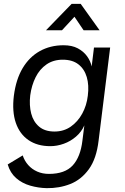

<svg xmlns="http://www.w3.org/2000/svg" viewBox="-20 -747 647 997"><path d="M408 -17 418 -96Q403 -62 374.5 -37.5Q346 -13 311 -0.5Q276 12 241 12Q174 12 128 -19.5Q82 -51 62 -109.5Q42 -168 52 -250Q63 -335 97.5 -393Q132 -451 186.5 -481.5Q241 -512 310 -512Q354 -512 384 -496Q414 -480 432 -455Q450 -430 456 -402L468 -500H552L492 -17Q481 77 441.5 131.5Q402 186 345 208.5Q288 231 222 230Q179 229 137 217Q95 205 64 178Q33 151 20 107L98 60Q107 88 126.5 110Q146 132 173.5 144Q201 156 234 156Q317 156 357.5 112Q398 68 408 -17ZM263 -64Q311 -64 347.5 -89.5Q384 -115 407 -157Q430 -199 436 -250Q443 -305 430.5 -347Q418 -389 387 -413Q356 -437 306 -437Q257 -437 221.5 -412.5Q186 -388 165 -346Q144 -304 137 -252Q131 -200 142 -157.5Q153 -115 183 -89.5Q213 -64 263 -64ZM219 -590 352 -727H399L497 -590H414L343 -695H399L302 -590Z"/></svg>

Font: Inclusive Sans
Style: Italic
Weight: 400
Italic angle: -7°
Designer: Olivia King
Foundry: Olivia King
Version: Version 2.004